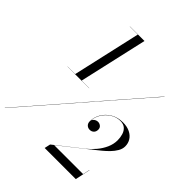

<svg xmlns="http://www.w3.org/2000/svg" viewBox="-264 -948 1191 1191"><g transform="rotate(45 332.0 -352.5)"><path d="M-17 100 634 -650H636L-15 100ZM78 -356V-357H267V-356ZM334.5 101 343 62 517.5 -75.5Q544.5 -97 568.2 -125.2Q592 -153.5 606.5 -186.2Q621 -219 621 -253Q621 -277.5 614.2 -299.8Q607.5 -322 591.5 -336Q575.5 -350 548 -350Q522 -350 498.5 -338.8Q475 -327.5 456.5 -308.5Q438 -289.5 427.2 -265.2Q416.5 -241 416.5 -215H415.5Q415.5 -228.5 427.5 -238.2Q439.5 -248 454.5 -248Q467.5 -248 478.5 -239.2Q489.5 -230.5 489.5 -214.5Q489.5 -196.5 478.8 -186.2Q468 -176 452 -176Q436.5 -176 425.8 -186.2Q415 -196.5 415 -215Q415 -250.5 434 -282.5Q453 -314.5 487 -334.8Q521 -355 566 -355Q602.5 -355 628.2 -342.2Q654 -329.5 667.5 -308Q681 -286.5 681 -259.5Q681 -237 668.2 -215Q655.5 -193 636.2 -173.5Q617 -154 597.5 -138.2Q578 -122.5 565 -112L364 47H617.5L627 2H628.5L607.5 101ZM144 -356 245.5 -805H175V-806H303L201 -356Z"/></g></svg>

Font: Bodoni Moda 96pt
Style: Italic
Weight: 400
Italic angle: -13°
Version: Version 2.004